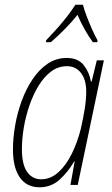

<svg xmlns="http://www.w3.org/2000/svg" viewBox="-20 -785 477 815"><path d="M148 10Q93 10 64 -32Q35 -74 35 -150Q35 -198 44 -251Q53 -304 71.5 -355Q90 -406 117.5 -447.5Q145 -489 181.5 -514Q218 -539 263 -539Q311 -539 335 -509Q359 -479 366 -439H369L391 -529H421L310 0H279L297 -100H295Q269 -55 233 -22.5Q197 10 148 10ZM155 -24Q195 -24 228 -54Q261 -84 285 -133Q309 -182 323 -238Q333 -282 339.5 -322Q346 -362 346 -396Q346 -446 324 -475Q302 -504 264 -504Q227 -504 197 -481.5Q167 -459 144 -421.5Q121 -384 105 -337.5Q89 -291 81 -243Q73 -195 73 -152Q73 -87 95 -55.5Q117 -24 155 -24ZM176 -614Q195 -634 218.5 -660Q242 -686 263.5 -713.5Q285 -741 300 -765H332Q337 -745 348 -716Q359 -687 371.5 -659Q384 -631 394 -614L393 -606H374Q357 -629 339.5 -660Q322 -691 309 -722Q286 -693 256 -662.5Q226 -632 196 -606H175Z"/></svg>

Font: Noto Sans Condensed ExtraLight
Style: Italic
Weight: 200
Width: 3
Italic angle: -12°
Designer: Monotype Design Team
Foundry: Monotype Imaging Inc.
Version: Version 2.013; ttfautohint (v1.8.4.7-5d5b)